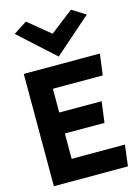

<svg xmlns="http://www.w3.org/2000/svg" viewBox="-149 -1104 862 1194"><g transform="rotate(-15 282.5 -507.0)"><path d="M54 -968 282 -761 518 -968 431 -1023 282 -908 141 -1024ZM195 -424V-577H516L534 -713H44V10H521L538 -126H195V-289H450L468 -424Z"/></g></svg>

Font: Bluebird
Style: SfBdExt
Weight: 700
Designer: Jasper
Foundry: Cannot Into Space Fonts
Version: Version 0.98